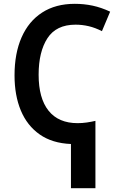

<svg xmlns="http://www.w3.org/2000/svg" viewBox="-20 -744 640 1004"><path d="M351 240V9Q253 5 187.5 -41Q122 -87 89 -166Q56 -245 56 -350Q56 -465 93 -549Q130 -633 200.5 -678.5Q271 -724 371 -724Q419 -724 464 -714.5Q509 -705 556 -683L513 -581Q478 -599 444 -607Q410 -615 375 -615Q274 -615 228 -544Q182 -473 182 -353Q182 -230 234 -165Q286 -100 386 -100Q410 -100 434 -103.5Q458 -107 479 -112V240Z"/></svg>

Font: Noto Sans Mono SemiBold
Style: Regular
Weight: 600
Designer: Monotype Design Team
Foundry: Monotype Imaging Inc.
Version: Version 2.014; ttfautohint (v1.8.4.7-5d5b)